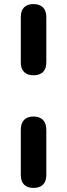

<svg xmlns="http://www.w3.org/2000/svg" viewBox="-20 -733 328 941"><path d="M144 -364C185 -364 207 -386 207 -427V-650C207 -691 184 -713 144 -713C104 -713 82 -691 82 -650V-427C82 -386 104 -364 144 -364ZM144 188C185 188 207 166 207 125V-98C207 -139 184 -162 144 -162C104 -162 82 -139 82 -98V125C82 166 104 188 144 188Z"/></svg>

Font: Nunito
Style: Bold
Weight: 700
Designer: Vernon Adams
Foundry: Vernon Adams
Version: Version 3.602